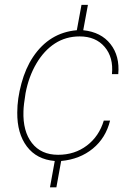

<svg xmlns="http://www.w3.org/2000/svg" viewBox="-20 -664 571 803"><path d="M223.1 -16.6Q292.5 -16.6 343.5 -55.4Q394.5 -94.2 414.1 -159.7H440.4Q422.4 -86.9 368.2 -42.5Q314 2 235.8 9.3L215.8 119.6H189L209 9.3Q133.3 2.9 92.3 -51.5Q51.3 -106 52.2 -193.8Q52.2 -251 69.6 -314.9Q86.9 -378.9 118.2 -425.8Q186.5 -527.8 301.3 -537.6L320.8 -643.6H347.7L328.1 -537.6Q402.8 -529.8 442.1 -479.7Q481.4 -429.7 474.6 -354H448.2Q455.1 -423.8 417.7 -467.8Q380.4 -511.7 313 -511.7Q255.4 -511.7 209.7 -482.2Q164.1 -452.6 132.1 -398.2Q100.1 -343.8 86.9 -274.4Q78.6 -224.1 78.1 -198.7Q75.2 -115.2 113.5 -65.9Q151.9 -16.6 223.1 -16.6Z"/></svg>

Font: TypoPRO Roboto
Style: Italic
Weight: 250
Italic angle: -12°
Designer: Google
Version: Version 2.136; 2016